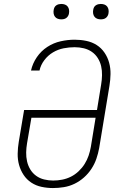

<svg xmlns="http://www.w3.org/2000/svg" viewBox="-20 -944 640 972"><path d="M248 8Q219 8 190.5 2Q162 -4 138.5 -19.5Q115 -35 99.5 -58.5Q84 -82 76.5 -109Q69 -136 69.5 -166Q70 -196 75 -226L102 -387H471L492 -516Q496 -539 496.5 -563Q497 -587 492 -609Q487 -631 475 -650Q463 -669 445 -681.5Q427 -694 404.5 -699.5Q382 -705 358 -705Q330 -705 302 -699.5Q274 -694 248.5 -679Q223 -664 204.5 -639.5Q186 -615 180 -587H137Q145 -623 166.5 -654.5Q188 -686 219.5 -706.5Q251 -727 287 -735Q323 -743 358 -743Q388 -743 417 -737Q446 -731 469.5 -716Q493 -701 509 -677.5Q525 -654 532.5 -626.5Q540 -599 539.5 -569Q539 -539 534 -509L482 -194Q477 -167 468 -140.5Q459 -114 443 -89.5Q427 -65 405 -45.5Q383 -26 357 -13.5Q331 -1 303 3.5Q275 8 248 8ZM249 -30Q272 -30 295 -34.5Q318 -39 339 -49.5Q360 -60 378 -77Q396 -94 408.5 -114Q421 -134 428.5 -156Q436 -178 440 -201L464 -348H139L117 -219Q113 -196 112.5 -172.5Q112 -149 117 -127Q122 -105 133.5 -86Q145 -67 163 -54Q181 -41 203.5 -35.5Q226 -30 249 -30ZM490 -846Q481 -846 472.5 -849Q464 -852 458.5 -859Q453 -866 451.5 -875.5Q450 -885 452 -895Q453 -901 456 -907Q459 -913 465 -917Q471 -921 477.5 -922.5Q484 -924 490 -924Q500 -924 508.5 -921Q517 -918 522.5 -911Q528 -904 529.5 -894.5Q531 -885 529 -875Q528 -869 524.5 -863Q521 -857 515.5 -853Q510 -849 503.5 -847.5Q497 -846 490 -846ZM290 -846Q281 -846 272.5 -849Q264 -852 258.5 -859Q253 -866 251.5 -875.5Q250 -885 252 -895Q253 -901 256 -907Q259 -913 265 -917Q271 -921 277.5 -922.5Q284 -924 290 -924Q300 -924 308.5 -921Q317 -918 322.5 -911Q328 -904 329.5 -894.5Q331 -885 329 -875Q328 -869 324.5 -863Q321 -857 315.5 -853Q310 -849 303.5 -847.5Q297 -846 290 -846Z"/></svg>

Font: Iosevka Curly Slab XLtExObl
Style: Regular
Weight: 200
Width: 7
Italic angle: -9°
Monospace: yes
Designer: Belleve Invis
Foundry: Belleve Invis
Version: Version 11.0.0; ttfautohint (v1.8.3)